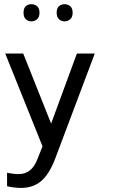

<svg xmlns="http://www.w3.org/2000/svg" viewBox="-20 -735 544 928"><path d="M5.4 -476.1H92.3L227.1 -137.7L351.6 -476.1H438L246.6 32.2Q217.3 108.4 178.2 140.9Q139.2 173.3 81.5 173.3Q49.8 173.3 14.2 165V100.1Q44.4 106.4 70.8 106.4Q133.8 106.4 161.1 33.7L185.5 -27.8ZM93.8 -673.3Q93.8 -695.3 104.7 -705.1Q115.7 -714.8 131.3 -714.8Q147.5 -714.8 159.2 -705.1Q170.9 -695.3 170.9 -673.3Q170.9 -652.3 159.2 -642.1Q147.5 -631.8 131.3 -631.8Q115.7 -631.8 104.7 -642.1Q93.8 -652.3 93.8 -673.3ZM253.9 -673.3Q253.9 -695.3 265.1 -705.1Q276.4 -714.8 292 -714.8Q307.6 -714.8 319.3 -705.1Q331.1 -695.3 331.1 -673.3Q331.1 -652.3 319.3 -642.1Q307.6 -631.8 292 -631.8Q276.4 -631.8 265.1 -642.1Q253.9 -652.3 253.9 -673.3Z"/></svg>

Font: XL-Viking
Style: Regular
Weight: 400
Foundry: Ascender Corporation
Version: Version 1.10 March 23, 2015